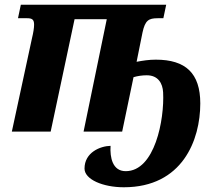

<svg xmlns="http://www.w3.org/2000/svg" viewBox="-20 -556 911 811"><path d="M503 235C751 235 826 35 826 -119C826 -247 764 -304 638 -304C609 -304 584 -300 557 -295L582 -419C593 -470 608 -479 646 -479H670L682 -536H68L56 -479H95C116 -479 124 -473 124 -452C124 -438 121 -419 115 -394L30 0H194L295 -475H431L333 0H496L544 -230C561 -235 580 -238 600 -238C648 -238 667 -204 669 -166C675 -51 634 167 511 167C455 167 444 109 447 60C403 61 337 88 337 156C337 202 415 235 503 235Z"/></svg>

Font: Noto Serif SemiCondensed Extra
Style: Italic
Weight: 800
Width: 4
Italic angle: -12°
Designer: Monotype Design Team
Foundry: Monotype Imaging Inc.
Version: Version 1.901